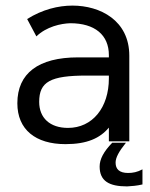

<svg xmlns="http://www.w3.org/2000/svg" viewBox="-20 -505 535 686"><path d="M381 5C350 37 336 64 336 90C336 142 370 161 434 161C450 160 468 159 489 154V100C471 110 454 113 438 113C406 113 393 99 393 76C393 58 405 36 430 5ZM442 -306C442 -432 338 -485 239 -485C188 -485 131 -471 77 -437L110 -375C146 -410 198 -421 231 -422C319 -422 369 -380 369 -308V-300H259C117 -300 42 -243 42 -136C42 -42 107 10 214 10C291 10 337 -11 369 -49V0H442ZM369 -235V-225C369 -120 310 -48 223 -48C158 -48 120 -84 120 -141C120 -213 160 -235 290 -235Z"/></svg>

Font: Mint Spirit
Style: Regular
Weight: 400
Designer: HARENDAL Hirwen
Foundry: Arkandis Digital Foundry.
Version: Version 1.004;FFEdit